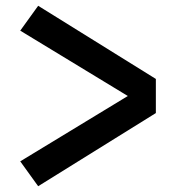

<svg xmlns="http://www.w3.org/2000/svg" viewBox="-20 -672 640 664"><path d="M112 -28 50 -114 422 -340 50 -566 112 -652 519 -399V-281Z"/></svg>

Font: Iosevka Aile
Style: Bold
Weight: 700
Designer: Belleve Invis
Foundry: Belleve Invis
Version: Version 28.0.1; ttfautohint (v1.8.4)